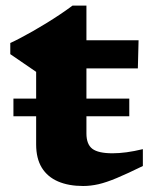

<svg xmlns="http://www.w3.org/2000/svg" viewBox="-20 -638 535 672"><path d="M27 -231V-293H432.5V-231ZM282.5 -171Q282.5 -133 303.2 -117.2Q324 -101.5 374 -101.5Q396.5 -101.5 422.8 -105Q449 -108.5 480 -116V-57Q426 -30.5 389 -15Q352 0.5 324.5 6.8Q297 13 271 13Q220 13 183 -3Q146 -19 126.2 -51.2Q106.5 -83.5 106.5 -132.5V-386.5L16 -448.5V-487.5Q30.5 -494 51 -504.8Q71.5 -515.5 95.2 -529Q119 -542.5 143.8 -557.8Q168.5 -573 191.5 -588.5Q214.5 -604 234 -618.5H282.5V-484.5ZM210.5 -398.5 212.5 -497H465L462.5 -398.5Z"/></svg>

Font: Newsreader 9pt
Style: Bold
Weight: 700
Designer: Hugues Gentile
Foundry: Production Type
Version: Version 1.003